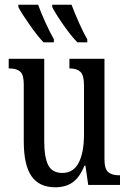

<svg xmlns="http://www.w3.org/2000/svg" viewBox="-20 -786 550 816"><path d="M81 -186V-428Q81 -468 66 -481.5Q51 -495 21 -495H17V-536H168V-188Q168 -117 185 -84Q202 -51 245 -51Q292 -51 314.5 -94.5Q337 -138 337 -215V-422Q337 -466 322 -480.5Q307 -495 278 -495H275V-536H424V-109Q424 -68 440 -54.5Q456 -41 486 -41H490V0H355L343 -82H339Q318 -31 288 -10.5Q258 10 215 10Q147 10 114 -37Q81 -84 81 -186ZM58 -756V-766H142Q154 -732 173.5 -689.5Q193 -647 209 -619V-606H165Q140 -632 106 -680.5Q72 -729 58 -756ZM202 -756V-766H284Q298 -729 316.5 -687.5Q335 -646 351 -619V-606H309Q283 -632 249.5 -680Q216 -728 202 -756Z"/></svg>

Font: Noto Serif Cond
Style: Regular
Weight: 400
Width: 3
Designer: Monotype Design Team
Foundry: Monotype Imaging Inc.
Version: Version 1.001